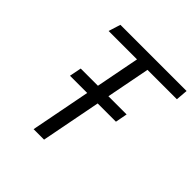

<svg xmlns="http://www.w3.org/2000/svg" viewBox="-190 -883 1037 1037"><g transform="rotate(45 328.0 -365.0)"><path d="M152 -343H283.5L217 0H297L363.5 -343H503L516 -411.5H377L425.5 -661.5H650L655.5 -730H150L128.5 -661.5H345.5L297 -411.5H165.5Z"/></g></svg>

Font: Monaspace Krypton Light
Style: Italic
Weight: 300
Italic angle: -11°
Designer: Riley Cran & the Lettermatic Team
Foundry: Lettermatic
Version: Version 1.101 (Monaspace Krypton)